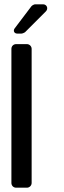

<svg xmlns="http://www.w3.org/2000/svg" viewBox="-20 -872 296 892"><path d="M55 0H105C117 0 127 -10 127 -22V-645C127 -657 117 -667 105 -667H55C42 -667 33 -657 33 -645V-22C33 -10 42 0 55 0ZM60 -716H80C84 -716 93 -720 96 -722L193 -819C206 -832 198 -852 180 -852H143C139 -852 129 -847 126 -843L48 -740C40 -729 46 -716 60 -716Z"/></svg>

Font: DIN Rundschrift
Style: Eng
Weight: 400
Width: 3
Version: Version 1.027